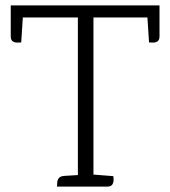

<svg xmlns="http://www.w3.org/2000/svg" viewBox="-20 -695 634 715"><path d="M315 -46 402 -39Q403 -34 403 -24.5Q403 -15 398 -7.5Q393 0 379 0H192Q193 -5 193 -14Q193 -23 198.5 -31Q204 -39 220 -40L285 -44ZM65 -630 59 -537Q54 -537 44.5 -536.5Q35 -536 27.5 -541Q20 -546 20 -560V-675H574V-560Q574 -546 566.5 -541Q559 -536 549.5 -536.5Q540 -537 535 -537L529 -630ZM270 -27V-646H328V-29Z"/></svg>

Font: Karma Variable Light
Style: Regular
Weight: 300
Designer: Joana Correia
Foundry: Indian Type Foundry
Version: Version 3.000